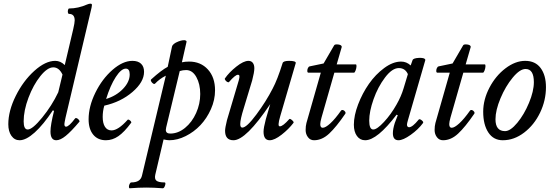

<svg xmlns="http://www.w3.org/2000/svg" viewBox="-20 -745 2972 1038"><path d="M85.9 13.2Q58.6 13.2 41.7 -10.7Q24.9 -34.7 24.9 -73.2Q24.9 -145.5 65.2 -226.6Q105.5 -307.6 165.5 -361.8Q225.6 -416 278.8 -416Q307.1 -416 330.1 -393.1L376 -587.9Q383.8 -621.6 383.8 -634.8Q383.8 -669.9 353 -669.9Q348.6 -669.9 347.2 -677.2Q345.7 -684.6 347.9 -691.9Q350.1 -699.2 354 -699.2Q402.3 -699.2 452.1 -721.2Q461.4 -725.1 469.2 -725.1Q477.1 -725.1 477.1 -717.8Q477.1 -713.9 475.1 -704.1L334 -107.9Q328.1 -79.6 328.1 -74.2Q328.1 -60.1 336.9 -60.1Q352.5 -60.1 386.2 -105Q390.1 -108.4 396.2 -105.5Q402.3 -102.5 407 -96.2Q411.6 -89.8 409.2 -86.9Q364.3 -33.7 335.2 -10.3Q306.2 13.2 284.2 13.2Q252.9 13.2 252.9 -34.2Q252.9 -68.8 272 -145L266.1 -148.9Q214.4 -70.8 167.7 -28.8Q121.1 13.2 85.9 13.2ZM129.9 -44.9Q155.3 -44.9 207.8 -109.1Q260.3 -173.3 294.9 -246.1L317.9 -341.8Q299.3 -380.9 268.1 -380.9Q236.3 -380.9 198.2 -333.5Q160.2 -286.1 134 -216.8Q107.9 -147.5 107.9 -88.9Q107.9 -44.9 129.9 -44.9Z M552.7 13.2Q508.8 13.2 483.9 -17.1Q459 -47.4 459 -100.1Q459 -169.4 495.6 -243.9Q532.2 -318.4 588.1 -367.2Q644 -416 695.8 -416Q726.1 -416 742.4 -400.6Q758.8 -385.3 758.8 -356.9Q758.8 -301.3 696 -247.6Q633.3 -193.8 543.9 -173.8Q535.2 -144.5 535.2 -112.8Q535.2 -78.6 547.6 -59.3Q560.1 -40 583 -40Q618.7 -40 669.9 -97.2Q672.4 -100.1 678 -97.2Q683.6 -94.2 687.5 -89.1Q691.4 -84 689 -81.1Q651.9 -30.8 619.9 -8.8Q587.9 13.2 552.7 13.2ZM553.7 -210Q608.4 -226.6 644.8 -264.4Q681.2 -302.2 681.2 -342.8Q681.2 -374 660.2 -374Q635.3 -374 605.7 -328.4Q576.2 -282.7 553.7 -210Z M680.7 272.9Q677.2 272 677 264.9Q676.8 257.8 680.7 249.5Q684.6 241.2 690.4 241.2Q739.3 241.2 747.6 204.1L876.5 -335.9Q842.8 -318.8 818.4 -293Q814.5 -289.1 807.9 -293.2Q801.3 -297.4 797.4 -304.7Q793.5 -312 797.4 -315.9Q853 -366.2 886.7 -383.8L909.7 -492.2Q913.1 -508.8 944.8 -521Q973.6 -531.7 985.4 -525.4Q989.7 -522.9 988.3 -518.1L963.4 -408.2Q981 -412.1 1002.4 -412.1Q1064.9 -412.1 1103.8 -369.6Q1142.6 -327.1 1142.6 -256.8Q1142.6 -205.1 1120.4 -155Q1098.1 -105 1063.5 -68.4Q1028.8 -31.7 983.9 -9.3Q939 13.2 895.5 13.2Q884.3 13.2 864.3 8.8L819.3 200.2Q814.5 222.7 825.9 231.9Q837.4 241.2 869.6 241.2Q877 241.2 872.6 256.8Q867.7 272.5 860.4 272.9Q810.5 269 770.5 269Q730.5 269 680.7 272.9ZM900.4 -22.9Q942.9 -22.9 980.5 -53.7Q1018.1 -84.5 1040.3 -134Q1062.5 -183.6 1062.5 -236.8Q1062.5 -290.5 1041.5 -328.4Q1020.5 -366.2 986.3 -366.2Q968.3 -366.2 951.7 -360.8L878.4 -56.2Q876.5 -46.4 876.5 -43Q876.5 -22.9 900.4 -22.9Z M1242.2 13.2Q1196.8 13.2 1196.8 -38.1Q1196.8 -53.2 1207 -95.2L1271 -311Q1275.4 -327.6 1274.4 -334.2Q1273.4 -340.8 1266.1 -340.8Q1252 -340.8 1218.3 -301.8Q1215.3 -298.3 1209 -301.8Q1202.6 -305.2 1198.2 -311.5Q1193.8 -317.9 1195.8 -320.8Q1218.3 -353.5 1257.6 -384.8Q1296.9 -416 1323.2 -416Q1338.4 -416 1346.7 -405.3Q1355 -394.5 1355 -376Q1355 -354.5 1343.3 -310.1L1297.9 -160.2Q1278.8 -99.6 1278.8 -74.2Q1278.8 -55.2 1290 -55.2Q1313.5 -55.2 1366.2 -126.2Q1418.9 -197.3 1454.1 -266.1Q1479.5 -313.5 1507.8 -403.8Q1511.2 -416 1543 -416Q1579.1 -416 1579.1 -404.8L1495.1 -117.2Q1490.7 -102.1 1488.5 -91.6Q1486.3 -81.1 1486.1 -74.5Q1485.8 -67.9 1487.5 -64.9Q1489.3 -62 1493.2 -62Q1509.3 -62 1543.9 -101.1Q1547.9 -105 1558.8 -95.5Q1569.8 -85.9 1566.9 -81.1Q1541 -46.9 1502.4 -16.8Q1463.9 13.2 1438 13.2Q1404.8 13.2 1404.8 -33.2Q1404.8 -53.7 1417 -100.1L1440.9 -182.1Q1309.6 13.2 1242.2 13.2Z M1677.7 13.2Q1657.2 13.2 1644.8 -3.4Q1632.3 -20 1632.3 -42Q1632.3 -63.5 1636.7 -80.1L1714.4 -352.1H1647.5Q1642.1 -352.1 1641.4 -359.9Q1640.6 -367.7 1644.3 -376.2Q1647.9 -384.8 1654.3 -386.2L1729.5 -401.9L1786.6 -500Q1790.5 -506.8 1809.1 -504.4Q1827.6 -502 1827.6 -491.2L1800.3 -397H1904.3Q1907.7 -395.5 1907.2 -385.5Q1906.7 -375.5 1902.3 -363.8Q1897.9 -352.1 1893.6 -352.1H1787.6L1718.3 -109.9Q1711.4 -85 1711.4 -74.2Q1711.4 -54.2 1724.6 -54.2Q1739.7 -54.2 1765.9 -78.1Q1792 -102.1 1823.7 -147Q1828.1 -151.9 1834.7 -149.9Q1841.3 -147.9 1845.7 -141.4Q1850.1 -134.8 1846.7 -129.9Q1798.3 -59.1 1759.8 -22.9Q1721.2 13.2 1677.7 13.2Z M1954.1 13.2Q1926.3 13.2 1909.7 -9.8Q1893.1 -32.7 1893.1 -70.8Q1893.1 -120.1 1916 -180.4Q1939 -240.7 1974.6 -291.7Q2010.3 -342.8 2057.4 -377.4Q2104.5 -412.1 2148.4 -412.1Q2177.7 -412.1 2200.2 -391.1L2210.4 -419.9Q2214.4 -430.7 2245.1 -432.1Q2273.9 -433.1 2278.8 -423.8Q2279.8 -421.9 2279.3 -419.9L2185.1 -94.2Q2180.2 -77.6 2180.2 -70.8Q2180.2 -64.5 2183.3 -60.8Q2186.5 -57.1 2191.4 -57.1Q2210 -57.1 2243.2 -98.1Q2248 -104 2259.5 -95Q2271 -85.9 2267.1 -80.1Q2241.2 -44.9 2200.2 -15.9Q2159.2 13.2 2134.3 13.2Q2104 13.2 2104 -24.9Q2104 -47.4 2114.3 -80.1L2130.4 -122.1L2124 -125Q2019 13.2 1954.1 13.2ZM1998 -44.9Q2018.1 -44.9 2055.9 -85.7Q2093.8 -126.5 2124 -180.2Q2148.9 -223.6 2162.1 -268.1L2185.1 -344.2Q2170.4 -377 2136.2 -377Q2100.1 -377 2061.5 -325.9Q2022.9 -274.9 1999.5 -208.5Q1976.1 -142.1 1976.1 -92.8Q1976.1 -44.9 1998 -44.9Z M2375 13.2Q2354.5 13.2 2342 -3.4Q2329.6 -20 2329.6 -42Q2329.6 -63.5 2334 -80.1L2411.6 -352.1H2344.7Q2339.4 -352.1 2338.6 -359.9Q2337.9 -367.7 2341.6 -376.2Q2345.2 -384.8 2351.6 -386.2L2426.8 -401.9L2483.9 -500Q2487.8 -506.8 2506.3 -504.4Q2524.9 -502 2524.9 -491.2L2497.6 -397H2601.6Q2605 -395.5 2604.5 -385.5Q2604 -375.5 2599.6 -363.8Q2595.2 -352.1 2590.8 -352.1H2484.9L2415.5 -109.9Q2408.7 -85 2408.7 -74.2Q2408.7 -54.2 2421.9 -54.2Q2437 -54.2 2463.1 -78.1Q2489.3 -102.1 2521 -147Q2525.4 -151.9 2532 -149.9Q2538.6 -147.9 2543 -141.4Q2547.4 -134.8 2543.9 -129.9Q2495.6 -59.1 2457 -22.9Q2418.5 13.2 2375 13.2Z M2698.2 13.2Q2647.5 13.2 2619.9 -29.1Q2592.3 -71.3 2592.3 -141.1Q2592.3 -206.5 2626 -271Q2659.7 -335.4 2712.9 -375.7Q2766.1 -416 2819.3 -416Q2874 -416 2902.8 -377.2Q2931.6 -338.4 2931.6 -273.9Q2931.6 -202.1 2899.7 -135.7Q2867.7 -69.3 2813.5 -28.1Q2759.3 13.2 2698.2 13.2ZM2710.4 -36.1Q2739.3 -36.1 2776.4 -80.8Q2813.5 -125.5 2839.8 -188.7Q2866.2 -252 2866.2 -300.8Q2866.2 -372.1 2821.3 -372.1Q2790.5 -372.1 2751.7 -325.2Q2712.9 -278.3 2685.8 -213.6Q2658.7 -148.9 2658.7 -100.1Q2658.7 -36.1 2710.4 -36.1Z"/></svg>

Font: Junicode SmCond Medium
Style: Italic
Weight: 500
Width: 4
Italic angle: -11°
Designer: Peter S. Baker
Version: Version 2.206